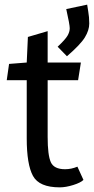

<svg xmlns="http://www.w3.org/2000/svg" viewBox="-20 -794 404 826"><path d="M268 -552 228 -593Q261 -624 270.5 -640.5Q280 -657 280 -672.5Q280 -688 265 -755L355 -774Q355 -770 359.5 -745.5Q364 -721 364 -692.5Q364 -664 345 -633Q326 -602 268 -552ZM95 -449H9L19 -519L95 -525L100 -635L185 -660V-525H328L316 -449H185V-205Q185 -127 198.5 -96.5Q212 -66 260 -66Q287 -66 313 -77L339 -20Q327 -8 295 2Q263 12 237 12Q149 12 122 -37Q95 -86 95 -199Z"/></svg>

Font: Magra
Style: Regular
Weight: 400
Designer: Viviana Monsalve
Foundry: Viviana Monsalve
Version: Version 1.001